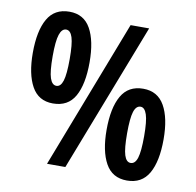

<svg xmlns="http://www.w3.org/2000/svg" viewBox="-80 -784 896 877"><g transform="rotate(10 368.5 -345.0)"><path d="M170 -276Q103 -276 71.5 -333Q40 -390 40 -488Q40 -590 72 -646Q104 -702 173 -702Q240 -702 271.5 -645.5Q303 -589 303 -490Q303 -388 271.5 -332Q240 -276 170 -276ZM192 0 458 -690H544L277 0ZM172 -358Q192 -358 201.5 -388Q211 -418 211 -489Q211 -559 201.5 -589Q192 -619 172 -619Q152 -619 142 -589Q132 -559 132 -489Q132 -417 142 -387.5Q152 -358 172 -358ZM564 12Q496 12 464.5 -45Q433 -102 433 -200Q433 -302 465 -358Q497 -414 566 -414Q633 -414 665 -357.5Q697 -301 697 -202Q697 -100 665 -44Q633 12 564 12ZM567 -70Q588 -70 597.5 -100Q607 -130 607 -201Q607 -271 597 -301Q587 -331 568 -331Q547 -331 537.5 -301Q528 -271 528 -201Q528 -130 537.5 -100Q547 -70 567 -70Z"/></g></svg>

Font: Noto Sans Kannada ExtraCondensed SemiBold
Style: Regular
Weight: 600
Width: 2
Designer: Jelle Bosma - Monotype Design Team
Foundry: Monotype Imaging Inc.
Version: Version 2.005; ttfautohint (v1.8.4.7-5d5b)